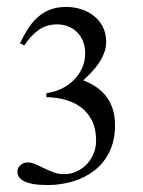

<svg xmlns="http://www.w3.org/2000/svg" viewBox="-20 -530 417 559"><path d="M314.9 -165Q314.9 -122.1 299.3 -89.4Q283.7 -56.6 256.6 -34.9Q229.5 -13.2 193.6 -2.2Q157.7 8.8 117.2 8.8Q107.4 8.8 92.5 7.8Q77.6 6.8 64 2.9Q50.3 -1 40.5 -8.8Q30.8 -16.6 30.8 -30.8Q30.8 -42 40 -49.6Q49.3 -57.1 60.1 -57.1Q71.8 -57.1 83.7 -51.8Q95.7 -46.4 108.6 -40Q121.6 -33.7 136 -28.3Q150.4 -22.9 167 -22.9Q186.5 -22.9 203.6 -31Q220.7 -39.1 233.2 -52.5Q245.6 -65.9 252.7 -83.5Q259.8 -101.1 259.8 -120.1Q259.8 -153.3 248.5 -177Q237.3 -200.7 217.8 -216.1Q198.2 -231.4 171.9 -239Q145.5 -246.6 115.2 -247.1V-258.8Q137.7 -261.7 158 -271.2Q178.2 -280.8 193.8 -295.9Q209.5 -311 218.8 -331.3Q228 -351.6 228 -375Q228 -393.1 222.2 -408.4Q216.3 -423.8 205.6 -435.1Q194.8 -446.3 179.7 -452.6Q164.6 -459 146 -459Q114.3 -459 91.1 -441.7Q67.9 -424.3 50.8 -397.9L38.1 -403.8Q48.8 -426.3 61 -445.6Q73.2 -464.8 89.1 -479.2Q105 -493.7 125.2 -501.7Q145.5 -509.8 172.9 -509.8Q195.3 -509.8 216.3 -503.2Q237.3 -496.6 253.4 -483.6Q269.5 -470.7 279.3 -451.9Q289.1 -433.1 289.1 -408.2Q289.1 -391.1 283 -375.5Q276.9 -359.9 267.3 -345.7Q257.8 -331.5 245.8 -319.1Q233.9 -306.6 222.2 -295.9Q267.6 -279.3 291.3 -246.6Q314.9 -213.9 314.9 -165Z"/></svg>

Font: Scheherazade Urdu
Style: Regular
Weight: 400
Designer: SIL International
Foundry: SIL International
Version: Version 1.005 (build 117/117)